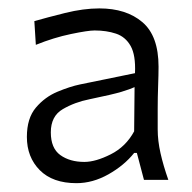

<svg xmlns="http://www.w3.org/2000/svg" viewBox="-20 -777 450 450"><path d="M159.2 -347.7Q103.5 -347.7 73.2 -378.2Q43 -408.7 43 -456.1Q43 -500 64.2 -524.9Q85.4 -549.8 114.7 -562Q144 -574.2 167.5 -579.1L296.4 -605.5Q298.3 -647.9 286.1 -669.4Q273.9 -690.9 251.7 -698.2Q229.5 -705.6 201.7 -705.6Q186.5 -705.6 146.5 -697.3Q106.4 -689 64 -671.9L60.5 -727.5Q89.4 -735.8 132.6 -746.6Q175.8 -757.3 212.9 -757.3Q275.9 -757.3 313.7 -725.1Q351.6 -692.9 351.6 -620.6Q351.6 -602.5 350.6 -575.4Q349.6 -548.3 349.6 -522.5V-473.6Q349.6 -447.3 356.2 -418Q362.8 -388.7 374.5 -355.5H317.4L300.8 -418.5H294.4Q271 -389.2 234.1 -368.4Q197.3 -347.7 159.2 -347.7ZM177.7 -397.5Q204.1 -397.5 239.5 -415.3Q274.9 -433.1 294.4 -469.2L295.4 -572.8Q284.7 -567.9 264.6 -561.8Q244.6 -555.7 189.9 -544.4Q155.3 -537.6 127.2 -521.2Q99.1 -504.9 99.1 -466.8Q99.1 -429.7 121.3 -413.6Q143.6 -397.5 177.7 -397.5Z"/></svg>

Font: Pinar-DS3-FD Regular
Style: Regular
Weight: 400
Designer: Amin Abedi
Version: Version 3.000